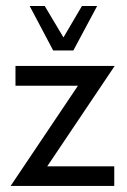

<svg xmlns="http://www.w3.org/2000/svg" viewBox="-20 -615 420 635"><path d="M222.7 -448.2H155.8L78.1 -595.2H127.9L189.9 -491.2L251 -595.2H301.3ZM359.4 -397 136.2 -64.9H357.9V0H15.1L237.8 -331.5H31.2V-397Z"/></svg>

Font: Now
Style: Regular
Weight: 400
Designer: Alfredo Marco Pradil
Foundry: Alfredo Marco Pradil
Version: Version 1.200;hotconv 1.0.109;makeotfexe 2.5.65596